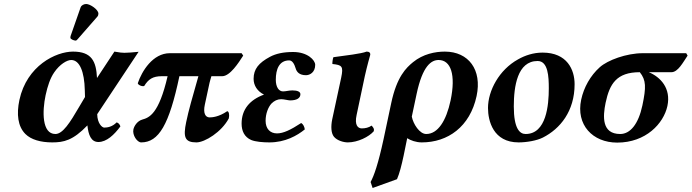

<svg xmlns="http://www.w3.org/2000/svg" viewBox="-20 -702 3458 960"><path d="M345 -444C260 -444 114 -374 77 -202C62 -131 69 -70 107 -32C135 -4 183 10 241 10C299 10 345 0 417 -75C422 -28 435 8 472 8C513 8 551 -28 582 -70C578 -82 571 -88 563 -90C542 -68 517 -64 501 -64C491 -64 467 -84 466 -131L673 -443C646 -440 615 -438 602 -438C591 -438 580 -439 552 -444L465 -312C461 -395 439 -444 345 -444ZM405 -217 376 -168C330 -89 294 -32 257 -32C189 -32 191 -146 208 -226C218 -272 231 -311 251 -340C279 -381 315 -402 336 -402C378 -402 402 -344 404 -251ZM411 -682C400 -682 387 -676 383 -665L333 -522C332 -519 332 -514 332 -513C332 -506 350 -499 358 -499C362 -499 366 -503 369 -507L467 -619C471 -624 472 -629 472 -634C472 -654 431 -682 411 -682Z M1188 -436H829C744 -436 689 -346 669 -286C669 -278 690 -268 701 -272C722 -306 744 -321 789 -321H818C774 -131 726 -114 691 -104C667 -97 651 -73 647 -55C641 -26 666 10 686 10C774 10 826 -79 877 -321H972C941 -212 923 -150 911 -92C895 -16 904 10 962 10C1004 10 1088 -42 1124 -110C1128 -127 1125 -145 1116 -146C1074 -117 1040 -115 1028 -115C1007 -115 995 -136 1004 -178C1033 -316 1027 -285 1037 -321H1091C1130 -321 1173 -388 1196 -424Z M1308 -98C1308 -134 1321 -166 1337 -184C1351 -198 1367 -206 1386 -206C1400 -206 1422 -200 1430 -200C1465 -200 1482 -212 1482 -231C1482 -243 1468 -250 1442 -250C1425 -250 1409 -245 1395 -245C1374 -245 1359 -267 1359 -303C1359 -356 1376 -400 1426 -400C1442 -400 1452 -381 1458 -361C1463 -343 1476 -326 1510 -326C1529 -326 1556 -340 1556 -378C1556 -401 1518 -442 1446 -442C1397 -442 1360 -434 1330 -418C1274 -388 1248 -357 1248 -308C1248 -275 1266 -246 1300 -229C1229 -203 1188 -155 1188 -84C1188 -47 1202 -17 1236 -2C1258 7 1295 10 1327 10C1406 10 1466 -24 1504 -55C1502 -69 1496 -81 1486 -87C1434 -53 1397 -35 1365 -35C1330 -35 1308 -59 1308 -98Z M1763 -127 1804 -321C1815 -371 1831 -427 1831 -427C1833 -438 1826 -444 1813 -444C1785 -433 1711 -425 1647 -416C1644 -410 1641 -388 1642 -382C1690 -377 1698 -371 1686 -314L1641 -105C1634 -70 1635 -36 1650 -18C1666 1 1698 10 1719 10C1769 10 1825 -18 1849 -46C1852 -58 1847 -64 1838 -74C1824 -64 1806 -60 1789 -60C1769 -60 1752 -77 1763 -127Z M1965 194C1977 167 1988 124 1998 77C2004 48 2010 17 2016 -11C2033 0 2060 10 2089 10C2219 10 2330 -68 2363 -222C2391 -353 2323 -444 2204 -444C2156 -444 2095 -432 2045 -391C2011 -363 1964 -319 1936 -186L1898 -7C1871 118 1850 177 1833 208L1843 238ZM2233 -200C2211 -97 2169 -32 2111 -32C2078 -32 2046 -82 2039 -119L2063 -232C2093 -374 2137 -402 2173 -402C2234 -402 2260 -329 2233 -200Z M2420 -162C2420 -98 2446 10 2573 10C2614 10 2664 1 2694 -14C2781 -58 2853 -146 2853 -281C2853 -353 2816 -439 2693 -439C2647 -439 2605 -425 2570 -405C2476 -353 2420 -249 2420 -162ZM2549 -170C2549 -270 2567 -397 2668 -397C2721 -397 2724 -318 2724 -260C2724 -177 2712 -32 2608 -32C2579 -32 2549 -58 2549 -170Z M3337 -341C3370 -341 3395 -390 3418 -424L3411 -436H3194C3112 -436 3018 -401 2979 -366C2932 -324 2899 -265 2886 -204C2859 -78 2943 11 3066 11C3209 11 3298 -84 3317 -172C3336 -261 3282 -317 3224 -341ZM3081 -32C2988 -32 2994 -120 3008 -188C3028 -283 3063 -341 3179 -341C3211 -301 3211 -266 3192 -175C3172 -81 3131 -32 3081 -32Z"/></svg>

Font: Libertinus Serif
Style: Bold Italic
Weight: 700
Italic angle: -12°
Designer: Philipp H. Poll, Khaled Hosny
Foundry: Caleb Maclennan
Version: Version 7.050;RELEASE